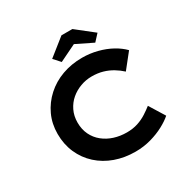

<svg xmlns="http://www.w3.org/2000/svg" viewBox="-200 -1089 1257 1280"><g transform="rotate(-30 429.0 -449.5)"><path d="M482 10Q399 10 327.5 -15.5Q256 -41 202.5 -89.5Q149 -138 119.5 -205Q90 -272 90 -352Q90 -430 120.5 -495.5Q151 -561 205 -610Q259 -659 330.5 -685Q402 -711 485 -711Q544 -711 600.5 -696.5Q657 -682 703.5 -656.5Q750 -631 782 -598L692 -485Q665 -510 632.5 -529.5Q600 -549 562 -560Q524 -571 478 -571Q433 -571 391 -555.5Q349 -540 316 -512Q283 -484 263 -443Q243 -402 243 -351Q243 -299 263 -257.5Q283 -216 318.5 -187.5Q354 -159 399.5 -144.5Q445 -130 496 -130Q543 -130 581 -142.5Q619 -155 650 -175Q681 -195 705 -214L778 -96Q750 -71 704.5 -46.5Q659 -22 602 -6Q545 10 482 10ZM354 -754 309 -804 441 -909H525L658 -804L612 -754L469 -824H498Z"/></g></svg>

Font: Lexend Giga SemiBold
Style: Regular
Weight: 600
Designer: Bonnie Shaver-Troup, Thomas Jockin
Foundry: Lexend
Version: Version 1.007